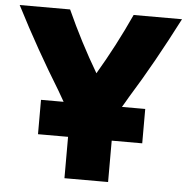

<svg xmlns="http://www.w3.org/2000/svg" viewBox="-89 -770 823 846"><g transform="rotate(5 323.0 -346.5)"><path d="M420 25H227V-158H94V-310H194L167 -357C97 -471 31 -587 -36 -718H187C229 -625 276 -534 327 -448C378 -534 425 -624 468 -718H682C613 -584 548 -467 479 -356C470 -341 461 -324 452 -310H555V-158H420Z"/></g></svg>

Font: Repo Black
Style: Regular
Weight: 900
Designer: Stefan Peev
Foundry: Context Ltd
Version: Version 1.502